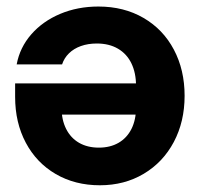

<svg xmlns="http://www.w3.org/2000/svg" viewBox="-20 -547 604 579"><path d="M536.7 -258.2Q536.7 -180.3 504.2 -118.9Q471.6 -57.5 413.4 -22.9Q355.2 11.7 281.3 11.7Q206.2 11.7 148 -22.2Q89.9 -56.1 57.8 -116.6Q25.6 -177.1 25.6 -255V-295.5H484.6V-201.4H97.5L165.6 -222.8Q165.6 -185.9 179.3 -158.5Q193 -131.1 218.3 -116.4Q243.7 -101.8 278.1 -101.8Q312.4 -101.8 337.6 -116.4Q362.9 -131.1 376.6 -158.5Q390.2 -185.9 390.2 -222.8V-288.7Q390.2 -327.1 376.3 -355.9Q362.4 -384.6 335.7 -400.2Q309 -415.8 272 -415.8Q245.4 -415.8 223.9 -408.1Q202.4 -400.4 188 -386.2Q173.5 -372 167.2 -352.8H30.3Q39.7 -403.7 74.3 -443.4Q108.9 -483 161.6 -505.2Q214.3 -527.3 276.7 -527.3Q353.8 -527.3 412.9 -492.9Q472 -458.5 504.3 -397.4Q536.7 -336.3 536.7 -258.2Z"/></svg>

Font: Intratopia Thin
Style: Regular
Weight: 100
Designer: Rasmus Andersson
Foundry: rsms
Version: Version 3.000;Glyphs 3.2.3 (3260)